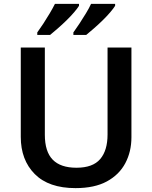

<svg xmlns="http://www.w3.org/2000/svg" viewBox="-20 -959 785 989"><path d="M657 -252Q657 -178 625.5 -118.5Q594 -59 530.5 -24.5Q467 10 369 10Q231 10 159 -62.5Q87 -135 87 -254V-714H211V-265Q211 -178 251.5 -136.5Q292 -95 374 -95Q458 -95 496 -139.5Q534 -184 534 -266V-714H657ZM573 -929Q565 -916 548 -896Q531 -876 508.5 -854Q486 -832 463.5 -812.5Q441 -793 424 -779H358V-792Q372 -811 389 -837Q406 -863 422.5 -890Q439 -917 449 -939H573ZM387 -929Q379 -916 362 -896Q345 -876 322.5 -854Q300 -832 277.5 -812.5Q255 -793 238 -779H172V-792Q186 -811 203 -837Q220 -863 236 -890Q252 -917 263 -939H387Z"/></svg>

Font: Noto Sans Sundanese SemiBold
Style: Regular
Weight: 600
Version: Version 2.003